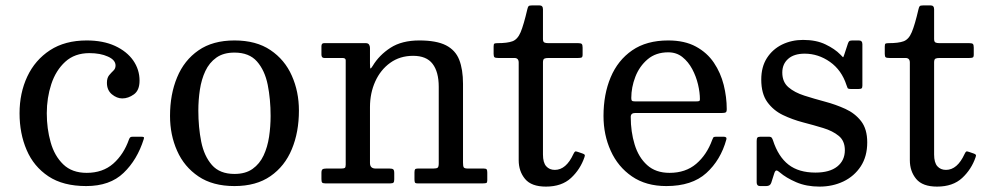

<svg xmlns="http://www.w3.org/2000/svg" viewBox="-20 -680 3656 712"><path d="M52.5 -260C52.5 -210 61.2 -164.6 78.8 -123.8C96.2 -82.9 123.2 -50.4 159.5 -26.2C195.8 -2.1 242.5 10 299.5 10C358.2 10 404.4 -6.2 438.2 -38.8C472.1 -71.2 497 -113 513 -164C514.3 -167.7 514.4 -170.1 513.2 -171.2C512.1 -172.4 508.8 -173 503.5 -173H472.5C467.8 -173 464.7 -172.2 463 -170.8C461.3 -169.2 459.8 -166.8 458.5 -163.5C445.5 -126.2 426 -96.1 400 -73.2C374 -50.4 341.2 -39 301.5 -39C265.2 -39 236.2 -49.5 214.5 -70.5C192.8 -91.5 177.2 -118.8 167.8 -152.5C158.2 -186.2 153.5 -222 153.5 -260C153.5 -298 159.1 -334 170.2 -368C181.4 -402 198.7 -429.7 222 -451C245.3 -472.3 275.2 -483 311.5 -483C338.5 -483 361.4 -478.8 380.2 -470.2C399.1 -461.8 408.5 -450.7 408.5 -437C408.5 -429.3 405.8 -423 400.5 -418C395.2 -413 389.8 -407.2 384.5 -400.8C379.2 -394.2 376.5 -385 376.5 -373C376.5 -354.7 382.7 -340.4 395 -330.2C407.3 -320.1 420.2 -315 433.5 -315C448.2 -315 462.5 -320 476.5 -330C490.5 -340 497.5 -357 497.5 -381C497.5 -408.3 489.7 -433.2 474 -455.8C458.3 -478.2 435.8 -496.2 406.5 -509.8C377.2 -523.2 342.2 -530 301.5 -530C247.8 -530 202.5 -517.9 165.5 -493.8C128.5 -469.6 100.4 -437.1 81.2 -396.2C62.1 -355.4 52.5 -310 52.5 -260Z M610.5 -250C610.5 -203.3 619.2 -160.2 636.8 -120.8C654.2 -81.2 680.7 -49.6 716 -25.8C751.3 -1.9 795.8 10 849.5 10C903.2 10 947.7 -2.2 983 -26.8C1018.3 -51.2 1044.8 -84.6 1062.2 -126.8C1079.8 -168.9 1088.5 -216.7 1088.5 -270C1088.5 -316.7 1079.8 -359.8 1062.2 -399.2C1044.8 -438.8 1018.3 -470.4 983 -494.2C947.7 -518.1 903.2 -530 849.5 -530C795.8 -530 751.3 -517.8 716 -493.2C680.7 -468.8 654.2 -435.4 636.8 -393.2C619.2 -351.1 610.5 -303.3 610.5 -250ZM715.5 -270C715.5 -296 717.4 -321.8 721.2 -347.2C725.1 -372.8 731.8 -395.8 741.5 -416.5C751.2 -437.2 764.8 -453.8 782.2 -466.2C799.8 -478.8 822.2 -485 849.5 -485C885.8 -485 913.7 -474 933 -452C952.3 -430 965.6 -401.2 972.8 -365.5C979.9 -329.8 983.5 -291.3 983.5 -250C983.5 -224 981.6 -198.2 977.8 -172.8C973.9 -147.2 967.2 -124.2 957.5 -103.5C947.8 -82.8 934.2 -66.2 916.8 -53.8C899.2 -41.2 876.8 -35 849.5 -35C813.2 -35 785.3 -46 766 -68C746.7 -90 733.4 -118.8 726.2 -154.5C719.1 -190.2 715.5 -228.7 715.5 -270Z M1250 -465C1258 -465 1262 -462.2 1262 -456.5V-69C1262 -62.7 1260.8 -58.8 1258.5 -57.2C1256.2 -55.8 1251.7 -55 1245 -55H1190C1183.7 -55 1179.1 -54.1 1176.2 -52.2C1173.4 -50.4 1172 -46 1172 -39V-16C1172 -9.7 1172.8 -5.4 1174.5 -3.2C1176.2 -1.1 1180 0 1186 0H1428C1433.7 0 1437.4 -1 1439.2 -3C1441.1 -5 1442 -9 1442 -15V-38C1442 -45.3 1440.8 -50 1438.2 -52C1435.8 -54 1431.2 -55 1424.5 -55H1373C1359 -55 1352 -61.8 1352 -75.5V-283C1352 -317.3 1358.5 -348.9 1371.5 -377.8C1384.5 -406.6 1403 -429.7 1427 -447C1451 -464.3 1479.3 -473 1512 -473C1545 -473 1569.1 -463.1 1584.2 -443.2C1599.4 -423.4 1607 -395 1607 -358V-74.5C1607 -65.8 1605.7 -60.4 1603 -58.2C1600.3 -56.1 1595 -55 1587 -55H1529.5C1524.2 -55 1520.8 -54 1519.2 -52C1517.8 -50 1517 -46.2 1517 -40.5V-15.5C1517 -10.2 1517.5 -6.2 1518.5 -3.8C1519.5 -1.2 1522.7 0 1528 0H1771.5C1777.2 0 1781.2 -0.5 1783.5 -1.5C1785.8 -2.5 1787 -5.7 1787 -11V-40C1787 -45.7 1786.2 -49.6 1784.8 -51.8C1783.2 -53.9 1779.7 -55 1774 -55H1715C1706.3 -55 1701.2 -56.6 1699.5 -59.8C1697.8 -62.9 1697 -68.8 1697 -77.5V-369C1697 -404.7 1692.3 -434.4 1683 -458.2C1673.7 -482.1 1657.2 -500 1633.8 -512C1610.2 -524 1577.3 -530 1535 -530C1491.7 -530 1456 -520.9 1428 -502.8C1400 -484.6 1378 -462.2 1362 -435.5C1358.7 -430.2 1356.2 -427 1354.5 -426C1352.8 -425 1352 -431 1352 -444V-502.5C1352 -507.2 1350.8 -511.2 1348.5 -514.8C1346.2 -518.2 1342.2 -520 1336.5 -520H1181.5C1175.2 -520 1172 -516.2 1172 -508.5V-477.5C1172 -469.2 1175.5 -465 1182.5 -465Z M2147.5 -97.5C2149.2 -101.8 2149.2 -104.8 2147.8 -106.5C2146.2 -108.2 2143.5 -109.7 2139.5 -111L2123.5 -116.5C2118.2 -118.5 2114.6 -119 2112.8 -118C2110.9 -117 2108.8 -114 2106.5 -109C2088.5 -69.7 2065.5 -50 2037.5 -50C2024.2 -50 2013.5 -54.5 2005.5 -63.5C1997.5 -72.5 1993.5 -87 1993.5 -107V-448.5C1993.5 -456.2 1995.2 -460.8 1998.5 -462.5C2001.8 -464.2 2007 -465 2014 -465H2124C2130 -465 2134.2 -465.6 2136.8 -466.8C2139.2 -467.9 2140.5 -471.5 2140.5 -477.5V-503.5C2140.5 -510.5 2139.4 -515 2137.2 -517C2135.1 -519 2130.7 -520 2124 -520H2013C2006.7 -520 2001.8 -520.8 1998.5 -522.5C1995.2 -524.2 1993.5 -528.5 1993.5 -535.5V-645.5C1993.5 -655.2 1989.2 -660 1980.5 -660H1953.5C1946.2 -660 1941.7 -659 1940 -657C1938.3 -655 1936.8 -651.2 1935.5 -645.5C1926.5 -606.8 1918.2 -578.6 1910.8 -560.8C1903.2 -542.9 1893.2 -531.7 1880.5 -527C1867.8 -522.3 1849.5 -520 1825.5 -520C1819.2 -520 1815.1 -519.4 1813.2 -518.2C1811.4 -517.1 1810.5 -513.3 1810.5 -507V-480C1810.5 -473.3 1811.7 -469.2 1814 -467.5C1816.3 -465.8 1821 -465 1828 -465H1887.5C1898.2 -465 1903.5 -459.3 1903.5 -448V-86C1903.5 -58.7 1911.3 -35.5 1927 -16.5C1942.7 2.5 1968.5 12 2004.5 12C2043.5 12 2074.5 1.3 2097.5 -20C2120.5 -41.3 2137.2 -67.2 2147.5 -97.5Z M2218 -250C2218 -203.3 2226.9 -160.2 2244.8 -120.8C2262.6 -81.2 2288.8 -49.6 2323.5 -25.8C2358.2 -1.9 2400.7 10 2451 10C2514.3 10 2563.8 -6.1 2599.2 -38.2C2634.8 -70.4 2659.5 -111.8 2673.5 -162.5C2675.5 -169.5 2672.2 -173 2663.5 -173H2634.5C2629.5 -173 2626.3 -171.9 2625 -169.8C2623.7 -167.6 2622.3 -164.7 2621 -161C2607.7 -124.3 2587.9 -94.8 2561.8 -72.5C2535.6 -50.2 2502.7 -39 2463 -39C2428.7 -39 2400.9 -48.6 2379.8 -67.8C2358.6 -86.9 2343.2 -112.3 2333.5 -144C2323.8 -175.7 2319 -209.8 2319 -246.5C2319 -256.2 2324.5 -261 2335.5 -261H2657C2664 -261 2668.8 -261.8 2671.2 -263.2C2673.8 -264.8 2675 -268.8 2675 -275.5C2675 -305.2 2671.2 -335 2663.8 -365C2656.2 -395 2644.2 -422.4 2627.5 -447.2C2610.8 -472.1 2588.6 -492.1 2560.8 -507.2C2532.9 -522.4 2498.7 -530 2458 -530C2404.3 -530 2359.8 -517.8 2324.2 -493.2C2288.8 -468.8 2262.2 -435.4 2244.5 -393.2C2226.8 -351.1 2218 -303.3 2218 -250ZM2335 -304C2329 -304 2325.2 -304.8 2323.5 -306.5C2321.8 -308.2 2321 -311.5 2321 -316.5C2321 -342.8 2326 -369 2336 -395C2346 -421 2361.2 -442.7 2381.5 -460C2401.8 -477.3 2427.3 -486 2458 -486C2478.3 -486 2495.8 -480.2 2510.5 -468.5C2525.2 -456.8 2537.3 -441.9 2547 -423.8C2556.7 -405.6 2563.8 -386.6 2568.5 -366.8C2573.2 -346.9 2575.5 -328.7 2575.5 -312C2575.5 -308.7 2574.8 -306.5 2573.2 -305.5C2571.8 -304.5 2567.7 -304 2561 -304Z M3119 -364.5C3120.7 -359.5 3122.1 -355.8 3123.2 -353.5C3124.4 -351.2 3128.5 -350 3135.5 -350H3163.5C3169.2 -350 3173 -350.8 3175 -352.2C3177 -353.8 3178 -357.2 3178 -362.5V-516C3178 -525.3 3173.7 -530 3165 -530H3142.5C3136.2 -530 3132 -529.3 3130 -528C3128 -526.7 3126.2 -523.7 3124.5 -519L3111.5 -479.5C3108.8 -470.5 3106.9 -466.7 3105.8 -468C3104.6 -469.3 3101.3 -472.7 3096 -478C3082.7 -491.7 3064.5 -504.1 3041.5 -515.2C3018.5 -526.4 2990.7 -532 2958 -532C2929.7 -532 2903.8 -526.2 2880.2 -514.8C2856.8 -503.2 2838 -486.6 2824 -464.8C2810 -442.9 2803 -416.3 2803 -385C2803 -350 2810.5 -322.2 2825.5 -301.5C2840.5 -280.8 2859.8 -264.8 2883.2 -253.5C2906.8 -242.2 2931.7 -233.1 2958 -226.2C2984.3 -219.4 3009.2 -212.4 3032.8 -205.2C3056.2 -198.1 3075.5 -188.3 3090.5 -176C3105.5 -163.7 3113 -146 3113 -123C3113 -97.7 3103.6 -77.5 3084.8 -62.5C3065.9 -47.5 3039 -40 3004 -40C2962.7 -40 2929.3 -49.8 2904 -69.5C2878.7 -89.2 2859.5 -119.2 2846.5 -159.5C2845.2 -163.5 2843.6 -166.8 2841.8 -169.2C2839.9 -171.8 2836.2 -173 2830.5 -173H2800C2794.3 -173 2790.6 -171.9 2788.8 -169.8C2786.9 -167.6 2786 -163.5 2786 -157.5V-3.5C2786 5.5 2790.2 10 2798.5 10H2821.5C2831.2 10 2837.3 6 2840 -2L2851.5 -38C2853.8 -44.7 2856.5 -47.9 2859.5 -47.8C2862.5 -47.6 2866.7 -45.2 2872 -40.5C2887.3 -27.2 2907.6 -15.1 2932.8 -4.2C2957.9 6.6 2986.7 12 3019 12C3051.3 12 3080.9 5.6 3107.8 -7.2C3134.6 -20.1 3156 -38.8 3172 -63.2C3188 -87.8 3196 -117.3 3196 -152C3196 -185 3188.4 -211.2 3173.2 -230.8C3158.1 -250.2 3138.6 -265.4 3114.8 -276.2C3090.9 -287.1 3065.6 -296.1 3038.8 -303.2C3011.9 -310.4 2986.5 -317.8 2962.5 -325.5C2938.5 -333.2 2918.9 -343.5 2903.8 -356.5C2888.6 -369.5 2881 -387.7 2881 -411C2881 -432 2888.2 -448.9 2902.8 -461.8C2917.2 -474.6 2937.7 -481 2964 -481C2997.7 -481 3028.9 -470.8 3057.8 -450.5C3086.6 -430.2 3107 -401.5 3119 -364.5Z M3598 -97.5C3599.7 -101.8 3599.8 -104.8 3598.2 -106.5C3596.8 -108.2 3594 -109.7 3590 -111L3574 -116.5C3568.7 -118.5 3565.1 -119 3563.2 -118C3561.4 -117 3559.3 -114 3557 -109C3539 -69.7 3516 -50 3488 -50C3474.7 -50 3464 -54.5 3456 -63.5C3448 -72.5 3444 -87 3444 -107V-448.5C3444 -456.2 3445.7 -460.8 3449 -462.5C3452.3 -464.2 3457.5 -465 3464.5 -465H3574.5C3580.5 -465 3584.8 -465.6 3587.2 -466.8C3589.8 -467.9 3591 -471.5 3591 -477.5V-503.5C3591 -510.5 3589.9 -515 3587.8 -517C3585.6 -519 3581.2 -520 3574.5 -520H3463.5C3457.2 -520 3452.3 -520.8 3449 -522.5C3445.7 -524.2 3444 -528.5 3444 -535.5V-645.5C3444 -655.2 3439.7 -660 3431 -660H3404C3396.7 -660 3392.2 -659 3390.5 -657C3388.8 -655 3387.3 -651.2 3386 -645.5C3377 -606.8 3368.8 -578.6 3361.2 -560.8C3353.8 -542.9 3343.7 -531.7 3331 -527C3318.3 -522.3 3300 -520 3276 -520C3269.7 -520 3265.6 -519.4 3263.8 -518.2C3261.9 -517.1 3261 -513.3 3261 -507V-480C3261 -473.3 3262.2 -469.2 3264.5 -467.5C3266.8 -465.8 3271.5 -465 3278.5 -465H3338C3348.7 -465 3354 -459.3 3354 -448V-86C3354 -58.7 3361.8 -35.5 3377.5 -16.5C3393.2 2.5 3419 12 3455 12C3494 12 3525 1.3 3548 -20C3571 -41.3 3587.7 -67.2 3598 -97.5Z"/></svg>

Font: Besley*
Style: Regular
Weight: 400
Designer: Owen Earl
Foundry: indestructible type*
Version: Version 3.000; ttfautohint (v1.8.3)